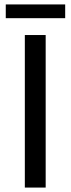

<svg xmlns="http://www.w3.org/2000/svg" viewBox="-20 -846 318 866"><path d="M186 0H92V-688H186ZM274 -826V-764H6V-826Z"/></svg>

Font: Libra Sans
Style: Regular
Weight: 400
Foundry: Context Ltd
Version: Version 1.002